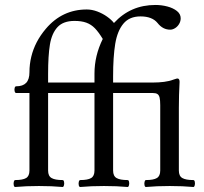

<svg xmlns="http://www.w3.org/2000/svg" viewBox="-20 -746 820 770"><path d="M41 -23.9Q71.3 -23.9 84.7 -32Q98.1 -40 98.1 -62V-373H44.9Q40.5 -373 38.8 -379.9Q37.1 -386.7 38.8 -393.3Q40.5 -399.9 44.9 -399.9Q71.8 -399.9 85 -413.8Q98.1 -427.7 98.1 -456.1Q98.1 -488.3 105.5 -518.6Q112.8 -548.8 127.4 -576.9Q142.1 -605 164.1 -630.9Q196.8 -669.4 237.8 -688.7Q278.8 -708 328.1 -708Q348.6 -708 370.1 -700Q391.6 -691.9 409.2 -679.4Q426.8 -667 437 -653.8Q470.2 -689.9 511.7 -708Q553.2 -726.1 603.5 -726.1Q627.9 -726.1 651.1 -720Q674.3 -713.9 689.5 -701.9Q704.6 -689.9 704.6 -672.9Q704.6 -660.2 698.2 -649.7Q691.9 -639.2 682.1 -633.1Q672.4 -627 662.6 -627Q647.9 -627 635.3 -633.5Q622.6 -640.1 611.8 -653.8Q601.1 -667 584 -673.6Q566.9 -680.2 543.5 -680.2Q499 -680.2 474.9 -651.1Q450.7 -622.1 442.1 -570.3Q433.6 -518.6 433.6 -439.9V-415H593.8Q616.7 -415 637.9 -417.7Q659.2 -420.4 675.8 -426.8Q682.1 -428.7 688 -430.7Q689.9 -431.2 691.9 -431.2Q695.8 -431.2 698 -427.7Q700.2 -424.3 700.2 -418Q698.7 -391.1 698 -364.7Q697.3 -338.4 697.3 -313V-62Q697.3 -40 711.2 -32Q725.1 -23.9 755.4 -23.9Q759.8 -23.9 761.2 -16.8Q762.7 -9.8 761 -2.9Q759.3 3.9 755.4 3.9Q712.9 0 660.6 0Q607.9 0 565.4 3.9Q561 3.9 559.6 -3.2Q558.1 -10.3 559.8 -17.1Q561.5 -23.9 565.4 -23.9Q595.7 -23.9 609.1 -32Q622.6 -40 622.6 -62V-324.2Q622.6 -344.2 620.1 -354.5Q617.7 -364.7 611.3 -368.9Q605 -373 592.8 -373H433.6V-62Q433.6 -40 447.5 -32Q461.4 -23.9 491.7 -23.9Q496.1 -23.9 497.6 -16.8Q499 -9.8 497.3 -2.9Q495.6 3.9 491.7 3.9Q449.2 0 397 0Q344.2 0 301.8 3.9Q297.4 3.9 295.9 -3.2Q294.4 -10.3 296.1 -17.1Q297.9 -23.9 301.8 -23.9Q332 -23.9 345.5 -32Q358.9 -40 358.9 -62V-373H172.9V-62Q172.9 -40 186.8 -32Q200.7 -23.9 231 -23.9Q235.4 -23.9 236.8 -16.8Q238.3 -9.8 236.6 -2.9Q234.9 3.9 231 3.9Q188.5 0 136.2 0Q83.5 0 41 3.9Q36.6 3.9 35.2 -3.2Q33.7 -10.3 35.4 -17.1Q37.1 -23.9 41 -23.9ZM358.9 -415V-451.2Q358.9 -522.5 392.1 -589.8Q375.5 -617.2 360.6 -632.6Q345.7 -647.9 326.4 -655Q307.1 -662.1 278.8 -662.1Q233.4 -662.1 210.4 -637Q187.5 -611.8 180.2 -567.4Q172.9 -522.9 172.9 -449.7V-415Z"/></svg>

Font: Junicode Two Beta VF
Style: Regular
Weight: 400
Designer: Peter S. Baker
Foundry: Briery Creek Software
Version: Version 1.031 beta; ttfautohint (v1.8.1.43-b0c9)